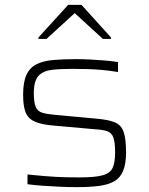

<svg xmlns="http://www.w3.org/2000/svg" viewBox="-20 -761 613 789"><path d="M295 8Q266 8 229.5 6.5Q193 5 157.5 2.5Q122 0 93 -4V-44Q134 -40 162.5 -37.5Q191 -35 213 -34Q235 -33 256.5 -32.5Q278 -32 307 -32Q372 -32 403 -41Q434 -50 443.5 -72.5Q453 -95 453 -135Q453 -178 445.5 -197Q438 -216 420 -222Q402 -228 368 -230L200 -245Q149 -249 121.5 -262Q94 -275 84.5 -301Q75 -327 75 -372Q75 -424 89 -454Q103 -484 131 -497.5Q159 -511 199.5 -514.5Q240 -518 293 -518Q319 -518 349.5 -516.5Q380 -515 410 -512.5Q440 -510 465 -506V-465Q429 -471 400 -473.5Q371 -476 342.5 -477Q314 -478 277 -478Q229 -478 193.5 -474Q158 -470 138.5 -449.5Q119 -429 119 -378Q119 -341 126.5 -322.5Q134 -304 153 -298Q172 -292 206 -289L370 -274Q421 -270 449 -259.5Q477 -249 487.5 -220.5Q498 -192 498 -135Q498 -88 486 -59Q474 -30 449.5 -16Q425 -2 387 3Q349 8 295 8ZM138 -601V-607L260 -741H315L436 -607V-601H403L287 -707L171 -601Z"/></svg>

Font: Saira Expanded ExtraLight
Style: Regular
Weight: 250
Width: 7
Designer: Hector Gatti with collaboration of the Omnibus-Type team
Foundry: Omnibus-Type
Version: Version 1.101